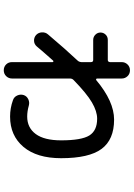

<svg xmlns="http://www.w3.org/2000/svg" viewBox="138 -804 724 1040"><g transform="rotate(90 500.0 -284.0)"><path d="M166 -181.6Q246.1 -276.4 307.6 -341.8Q315.4 -349.6 316.4 -362.3V-415Q316.4 -426.8 304.7 -426.8H196.3Q179.7 -426.8 168 -438.5Q156.2 -450.2 156.2 -466.3Q156.2 -482.4 167.5 -494.1Q178.7 -505.9 196.3 -505.9H304.7Q315.4 -505.9 316.4 -517.6V-581.1Q316.4 -599.6 329.1 -612.8Q341.8 -626 360.8 -626Q379.9 -626 392.6 -612.8Q405.3 -599.6 405.3 -581.1V-447.3Q405.3 -444.3 408.7 -442.9Q412.1 -441.4 414.1 -443.4Q529.3 -540 627.9 -540Q736.3 -540 786.6 -472.2Q836.9 -404.3 836.9 -252.9Q836.9 -122.1 775.9 -49.3Q714.8 23.4 611.3 23.4Q565.4 23.4 522.5 7.8Q504.9 2 497.1 -15.6Q489.3 -33.2 495.1 -50.8Q501 -67.4 517.6 -75.2Q534.2 -83 551.8 -78.1Q583 -69.3 611.3 -69.3Q671.9 -69.3 706.1 -115.7Q740.2 -162.1 740.2 -252.9Q740.2 -363.3 713.9 -405.8Q687.5 -448.2 623 -448.2Q583 -448.2 534.7 -419.9Q486.3 -391.6 413.1 -320.3Q405.3 -312.5 405.3 -300.8V12.7Q405.3 31.2 392.6 44.4Q379.9 57.6 360.8 57.6Q341.8 57.6 329.1 44.9Q316.4 32.2 316.4 12.7V-207Q316.4 -210 313.5 -210.9Q310.5 -211.9 308.6 -210Q253.9 -148.4 231.4 -121.1Q219.7 -107.4 201.7 -106.4Q183.6 -105.5 169.9 -117.2Q156.2 -129.9 155.3 -148.9Q154.3 -168 166 -181.6Z"/></g></svg>

Font: Rounded-X Mgen+ 1m medium
Style: Regular
Weight: 500
Designer: [Source Han Sans]
Ryoko NISHIZUKA  (kana & ideographs); Paul D. Hunt (Latin, Greek & Cyrillic); Wenlong ZHANG  (bopomofo
Version: Version 1.059.20150602